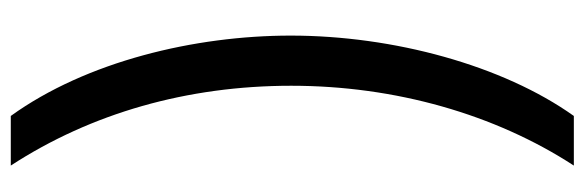

<svg xmlns="http://www.w3.org/2000/svg" viewBox="-384 -456 1084 356"><g transform="rotate(90 158.0 -278.0)"><path d="M46 -275C46 -97 94 104 195 244H287C190 95 139 -83 139 -276C139 -469 192 -654 287 -800H195C101 -668 46 -465 46 -275Z"/></g></svg>

Font: Noto Sans Malayalam ExtraCondensed Medium
Style: Regular
Weight: 500
Width: 2
Designer: Jelle Bosma - Monotype Design Team
Foundry: Monotype Imaging Inc.
Version: Version 2.104